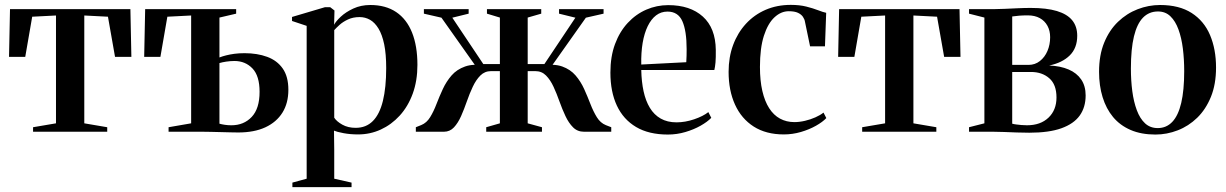

<svg xmlns="http://www.w3.org/2000/svg" viewBox="-20 -540 5026 787"><path d="M115.5 0V-18.5L209.5 -34.5V-476.5L112 -471.5L83.5 -307H17L21 -502.5H514.5L518.5 -307H451.5L422.5 -471.5L325.5 -476.5V-34.5L419.5 -18.5V0Z M956.5 3Q944.5 3 925.5 2.5Q906.5 2 885.5 1.5Q864.5 1 845 0.5Q825.5 0 811 0H671V-18.5L763.5 -34.5V-476.5L666 -471.5L637.5 -307H571L575 -502.5H948V-484L879.5 -468V-304.5Q892.5 -309.5 907.5 -313.2Q922.5 -317 941 -319.5Q959.5 -322 982.5 -322Q1034.5 -322 1075.2 -307Q1116 -292 1139 -259Q1162 -226 1162 -172Q1162 -117.5 1137.8 -78.5Q1113.5 -39.5 1067.8 -18.2Q1022 3 956.5 3ZM928.5 -26.5Q979.5 -26.5 1011.8 -60.8Q1044 -95 1044 -163.5Q1044 -229 1014.8 -259.5Q985.5 -290 941 -290Q924.5 -290 907.8 -287.5Q891 -285 879.5 -281.5V-33Q888 -30.5 901 -28.5Q914 -26.5 928.5 -26.5Z M1178.5 227V208.5L1237 192.5V-434L1177 -454V-470.5L1312 -510.5H1333.5L1351 -497L1349.5 -438.5Q1356.5 -452.5 1376.8 -471.5Q1397 -490.5 1428.2 -505Q1459.5 -519.5 1498 -519.5Q1561 -519.5 1604 -490.5Q1647 -461.5 1669 -406.5Q1691 -351.5 1691 -274Q1691 -209 1671.8 -156.2Q1652.5 -103.5 1618.5 -66.2Q1584.5 -29 1540.8 -9Q1497 11 1448 11Q1415.5 11 1388 5.8Q1360.5 0.5 1349 -4.5L1350 72.5V192.5L1421 208.5V227ZM1438 -16Q1480.5 -16 1508.2 -43.8Q1536 -71.5 1549.5 -126.5Q1563 -181.5 1563 -261Q1563 -318.5 1554.8 -358.2Q1546.5 -398 1531.5 -422.8Q1516.5 -447.5 1496.8 -458.8Q1477 -470 1454 -470Q1427 -470 1406.2 -460.2Q1385.5 -450.5 1371.8 -438Q1358 -425.5 1350 -416.5V-57.5Q1360 -42 1383.2 -29Q1406.5 -16 1438 -16Z M1684.5 0V-18.5L1707 -27.5Q1729 -36.5 1743.2 -59.8Q1757.5 -83 1769.2 -113.8Q1781 -144.5 1795.2 -175.2Q1809.5 -206 1831 -230.8Q1852.5 -255.5 1886.5 -267.5Q1920.5 -279.5 1972 -271L1949 -242L1789.5 -467.5L1717.5 -484V-502.5H1901V-484L1834 -467.5L1961 -277.5H2029V-468L1976 -484V-502.5H2198.5V-484L2143 -468V-277.5H2211.5L2338.5 -467.5L2271.5 -484V-502.5H2454V-484L2381.5 -467.5L2222 -242L2199 -271Q2251 -279.5 2284.5 -267.5Q2318 -255.5 2339.2 -230.8Q2360.5 -206 2374.5 -175Q2388.5 -144 2400.2 -113.5Q2412 -83 2426.5 -59.5Q2441 -36 2463.5 -27L2485.5 -18.5V0H2374Q2347 0 2329 -18Q2311 -36 2297.8 -64.2Q2284.5 -92.5 2273.2 -124.2Q2262 -156 2249 -184.2Q2236 -212.5 2218.2 -230.5Q2200.5 -248.5 2174 -248.5H2143V-34.5L2201.5 -18.5V0H1973V-18.5L2029 -34.5V-248.5H1993Q1967 -248.5 1949 -230.5Q1931 -212.5 1917.8 -184.2Q1904.5 -156 1893.5 -124.2Q1882.5 -92.5 1870 -64.2Q1857.5 -36 1840.8 -18Q1824 0 1799.5 0Z M2717.5 11.5Q2639.5 11.5 2587.2 -19.5Q2535 -50.5 2508.5 -107.2Q2482 -164 2482 -242.5Q2482 -308.5 2501 -359.5Q2520 -410.5 2553.2 -446.2Q2586.5 -482 2629.2 -500.5Q2672 -519 2719 -519Q2809 -519 2861 -472Q2913 -425 2914 -335.5Q2914.5 -304 2912.8 -284.2Q2911 -264.5 2908 -253H2608.5Q2609.5 -205 2618 -165.8Q2626.5 -126.5 2643.8 -98Q2661 -69.5 2688.2 -54Q2715.5 -38.5 2753 -38.5Q2788.5 -38.5 2825.2 -51Q2862 -63.5 2883.5 -80.5L2895.5 -57Q2879.5 -40.5 2851.8 -24.8Q2824 -9 2789.2 1.2Q2754.5 11.5 2717.5 11.5ZM2608.5 -275.5 2793 -285Q2794 -299.5 2794.2 -312Q2794.5 -324.5 2794.5 -338.5Q2794.5 -413.5 2777 -453Q2759.5 -492.5 2716 -492.5Q2689.5 -492.5 2669.2 -477Q2649 -461.5 2635 -432.8Q2621 -404 2614.2 -364.2Q2607.5 -324.5 2608.5 -275.5Z M3193 11Q3120 11 3069.5 -21.2Q3019 -53.5 2992.8 -111.2Q2966.5 -169 2966.5 -245.5Q2966.5 -305.5 2985 -355.5Q3003.5 -405.5 3037.5 -442.5Q3071.5 -479.5 3118.2 -499.8Q3165 -520 3221.5 -520Q3257.5 -520 3285.2 -513Q3313 -506 3333.5 -498Q3354 -490 3366.5 -487.5L3361.5 -350H3300.5L3279.5 -451Q3278 -461 3271.2 -471Q3264.5 -481 3250.8 -487.5Q3237 -494 3213 -494Q3181.5 -494 3154.5 -469Q3127.5 -444 3111.2 -393.5Q3095 -343 3095 -265.5Q3095 -209.5 3104.8 -167.2Q3114.5 -125 3132.8 -96.5Q3151 -68 3177.2 -53.8Q3203.5 -39.5 3236 -39.5Q3257 -39.5 3279.5 -44.8Q3302 -50 3322.2 -59Q3342.5 -68 3355.5 -78.5L3367 -56Q3352 -40 3324.5 -24.5Q3297 -9 3262.8 1Q3228.5 11 3193 11Z M3514 0V-18.5L3608 -34.5V-476.5L3510.5 -471.5L3482 -307H3415.5L3419.5 -502.5H3913L3917 -307H3850L3821 -471.5L3724 -476.5V-34.5L3818 -18.5V0Z M4199 4Q4174 4 4147.2 3Q4120.5 2 4095.5 1Q4070.5 0 4051.5 0H3952V-18.5L4015 -34.5V-468L3952 -484V-502.5H4053Q4073 -502.5 4098.5 -503.8Q4124 -505 4151.5 -506.2Q4179 -507.5 4205 -507.5Q4270 -507.5 4312.2 -494.8Q4354.5 -482 4375 -456.8Q4395.5 -431.5 4395.5 -393.5Q4395.5 -343 4364.8 -312.8Q4334 -282.5 4280.5 -271.5Q4327 -269.5 4360.2 -255.2Q4393.5 -241 4411.8 -214.2Q4430 -187.5 4430 -149Q4430 -100.5 4405.8 -66.5Q4381.5 -32.5 4330.5 -14.2Q4279.5 4 4199 4ZM4189.5 -26.5Q4245 -26.5 4277.8 -57.8Q4310.5 -89 4310.5 -140.5Q4310.5 -193.5 4281 -219.2Q4251.5 -245 4206 -245H4129V-33Q4136 -31 4145.8 -29.8Q4155.5 -28.5 4166.8 -27.5Q4178 -26.5 4189.5 -26.5ZM4129 -274H4196Q4222.5 -274 4242.5 -289.8Q4262.5 -305.5 4273.5 -331.2Q4284.5 -357 4284.5 -387.5Q4284.5 -414 4273.5 -434.2Q4262.5 -454.5 4242 -465.8Q4221.5 -477 4193 -477Q4174.5 -477 4158 -475.8Q4141.5 -474.5 4129 -472.5Z M4485 -245.5Q4485 -314 4506 -365.2Q4527 -416.5 4562.8 -450.8Q4598.5 -485 4643.2 -502.2Q4688 -519.5 4735 -519.5Q4813.5 -519.5 4864.5 -486.8Q4915.5 -454 4940 -396Q4964.5 -338 4964.5 -263Q4964.5 -194.5 4943.5 -143Q4922.5 -91.5 4887.2 -57.2Q4852 -23 4807.5 -5.8Q4763 11.5 4716 11.5Q4658 11.5 4614.5 -7.2Q4571 -26 4542.5 -60.2Q4514 -94.5 4499.5 -141.8Q4485 -189 4485 -245.5ZM4725.5 -15Q4761 -15 4785.2 -40.5Q4809.5 -66 4821.8 -118Q4834 -170 4834 -248.5Q4834 -297 4828.5 -341Q4823 -385 4810.5 -419.2Q4798 -453.5 4777.5 -473.2Q4757 -493 4726.5 -493Q4690 -493 4665.2 -467.8Q4640.5 -442.5 4628 -390.8Q4615.5 -339 4615.5 -259Q4615.5 -210.5 4621.2 -166.5Q4627 -122.5 4639.8 -88.2Q4652.5 -54 4673.5 -34.5Q4694.5 -15 4725.5 -15Z"/></svg>

Font: Merriweather 144pt SemiBold
Style: Regular
Weight: 600
Version: Version 2.100